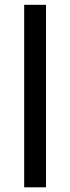

<svg xmlns="http://www.w3.org/2000/svg" viewBox="-20 -798 299 818"><path d="M83 0V-777.5H176V0Z"/></svg>

Font: Spline Sans
Style: Regular
Weight: 400
Designer: Eben Sorkin, Mirko Velimirovic
Foundry: Sorkin Type
Version: Version 1.001